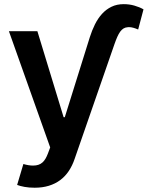

<svg xmlns="http://www.w3.org/2000/svg" viewBox="-20 -695 708 920"><path d="M159.1 -545.5 284.8 -133.5H290.5L410.2 -516.3Q420.5 -549 434.8 -577.9Q449.2 -606.9 468.9 -628.6Q488.6 -650.2 514.2 -662.6Q539.8 -675.1 572.8 -675.1Q599.8 -675.1 624.1 -668.1Q648.4 -661.2 667.6 -650.2L642 -553.6Q630.7 -558.6 619.3 -561.8Q608 -565 597.7 -565Q596.2 -565 595 -564.8Q593.8 -564.6 592.3 -564.6Q581 -563.9 572.3 -558.8Q563.6 -553.6 556.1 -543.5Q548.7 -533.4 542.1 -518.5Q535.5 -503.6 528.4 -483.3L337.7 66.1Q326.7 98.7 309.5 124.5Q292.3 150.2 268.5 168Q244.7 185.7 214.1 195.1Q183.6 204.5 146 204.5Q119.3 204.5 97.3 200.5Q75.3 196.4 62.1 191.1L92 90.9Q117.5 98.4 138.1 98.4Q153.1 98.4 164.1 94.6Q175.1 90.9 183.4 83.5Q191.8 76 198 65.3Q204.2 54.7 209.5 40.8L220.5 11.4L22.7 -545.5Z"/></svg>

Font: Inter P Semi Bold
Style: Regular
Weight: 600
Designer: Rasmus Andersson
Foundry: rsms
Version: Version 3.018;git-588b23468